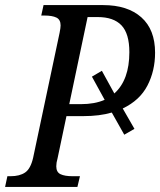

<svg xmlns="http://www.w3.org/2000/svg" viewBox="-39 -734 629 754"><path d="M443 -308 489 -228 449 -205 400 -292Q352 -278 289 -278H222L187 -112Q182 -95 182 -81Q182 -58 198.5 -50Q215 -42 246 -42H275L265 0H-19L-10 -42H3Q38 -42 59.5 -56.5Q81 -71 91 -114L195 -605Q199 -625 199 -634Q199 -657 182.5 -665Q166 -673 135 -673H123L132 -714H366Q462 -714 516 -666Q570 -618 570 -527Q570 -456 540 -398Q510 -340 443 -308ZM469 -529Q469 -602 438 -634.5Q407 -667 345 -667H305L233 -325H279Q333 -325 372 -342L322 -433L361 -456L410 -367Q469 -420 469 -529Z"/></svg>

Font: Noto Serif Narrow
Style: Italic
Weight: 400
Width: 4
Italic angle: -12°
Designer: Monotype Design Team
Foundry: Monotype Imaging Inc.
Version: Version 1.001